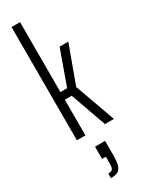

<svg xmlns="http://www.w3.org/2000/svg" viewBox="-264 -776 824 1091"><g transform="rotate(-30 148.0 -230.0)"><path d="M44 0V-743H100V-284H144L225 -510H282L192 -264L287 0H228L145 -234H100V0ZM104 283V253Q121 253 129 247Q137 241 138.5 225.5Q140 210 140 185V163H115V83H181V168Q181 202 178 223.5Q175 245 166.5 258.5Q158 272 143 277.5Q128 283 104 283Z"/></g></svg>

Font: Saira UltraCondensed
Style: Regular
Weight: 400
Width: 1
Designer: Hector Gatti with collaboration of the Omnibus-Type team
Foundry: Omnibus-Type
Version: Version 1.101